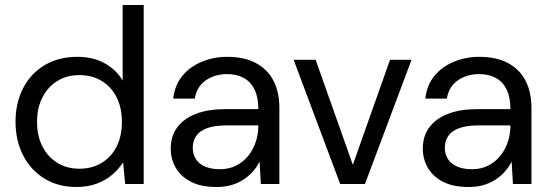

<svg xmlns="http://www.w3.org/2000/svg" viewBox="-20 -735 2195 767"><path d="M285 12Q212 12 157 -22Q102 -56 72 -115Q42 -174 42 -249Q42 -323 72 -382Q102 -441 158 -474.5Q214 -508 289 -508Q352 -508 398.5 -482Q445 -456 470 -413V-715H554V0H480L472 -85H471Q453 -58 427 -36Q401 -14 365.5 -1Q330 12 285 12ZM297 -61Q348 -61 386.5 -84.5Q425 -108 446 -150Q467 -192 467 -248Q467 -304 446 -346Q425 -388 386.5 -411.5Q348 -435 297 -435Q247 -435 209 -411.5Q171 -388 149.5 -346Q128 -304 128 -248Q128 -192 149.5 -150Q171 -108 209 -84.5Q247 -61 297 -61Z M845 12Q783 12 742.5 -9Q702 -30 682 -65Q662 -100 662 -141Q662 -192 688.5 -227Q715 -262 763.5 -280.5Q812 -299 878 -299H1012Q1012 -346 997 -377Q982 -408 954 -423.5Q926 -439 887 -439Q838 -439 802 -414Q766 -389 758 -341H672Q678 -395 708.5 -432Q739 -469 786.5 -488.5Q834 -508 887 -508Q957 -508 1003.5 -482.5Q1050 -457 1073 -411.5Q1096 -366 1096 -305V0H1022L1017 -88H1016Q1005 -66 988.5 -48Q972 -30 951 -16.5Q930 -3 903.5 4.5Q877 12 845 12ZM858 -59Q895 -59 923.5 -73.5Q952 -88 972 -113Q992 -138 1002 -169Q1012 -200 1012 -233V-234H885Q836 -234 806 -222.5Q776 -211 763 -191Q750 -171 750 -145Q750 -119 762.5 -99.5Q775 -80 799.5 -69.5Q824 -59 858 -59Z M1339 0 1153 -496H1241L1389 -78H1390L1538 -496H1624L1438 0Z M1852 12Q1790 12 1749.5 -9Q1709 -30 1689 -65Q1669 -100 1669 -141Q1669 -192 1695.5 -227Q1722 -262 1770.5 -280.5Q1819 -299 1885 -299H2019Q2019 -346 2004 -377Q1989 -408 1961 -423.5Q1933 -439 1894 -439Q1845 -439 1809 -414Q1773 -389 1765 -341H1679Q1685 -395 1715.5 -432Q1746 -469 1793.5 -488.5Q1841 -508 1894 -508Q1964 -508 2010.5 -482.5Q2057 -457 2080 -411.5Q2103 -366 2103 -305V0H2029L2024 -88H2023Q2012 -66 1995.5 -48Q1979 -30 1958 -16.5Q1937 -3 1910.5 4.5Q1884 12 1852 12ZM1865 -59Q1902 -59 1930.5 -73.5Q1959 -88 1979 -113Q1999 -138 2009 -169Q2019 -200 2019 -233V-234H1892Q1843 -234 1813 -222.5Q1783 -211 1770 -191Q1757 -171 1757 -145Q1757 -119 1769.5 -99.5Q1782 -80 1806.5 -69.5Q1831 -59 1865 -59Z"/></svg>

Font: DM Sans 28pt
Style: Regular
Weight: 400
Version: Version 4.004;gftools[0.9.30]